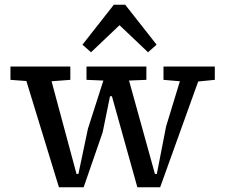

<svg xmlns="http://www.w3.org/2000/svg" viewBox="-20 -788 948 808"><path d="M668 -452V-508H884V-452L814 -445L654 0H558L451 -383H443L412 -231L332 0H228L91 -447L24 -452V-508H276V-452L197 -446L302 -56H310L350 -246L415 -449L344 -452V-508H596V-452L523 -449L632 -56H640L679 -256L737 -446ZM603 -568 483 -682 363 -568 327 -600 459 -768H507L639 -600Z"/></svg>

Font: Source Serif 4 Caption
Style: Regular
Weight: 400
Designer: Frank Grießhammer
Foundry: Adobe Systems Incorporated
Version: Version 4.004;hotconv 1.0.117;makeotfexe 2.5.65602